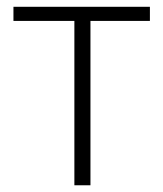

<svg xmlns="http://www.w3.org/2000/svg" viewBox="-20 -551 486 571"><path d="M425.8 -488.8H249V0H201.2V-488.8H20V-530.8H425.8Z"/></svg>

Font: JBL Sans
Style: Light
Weight: 300
Version: Version 1.10